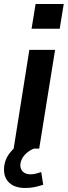

<svg xmlns="http://www.w3.org/2000/svg" viewBox="-39 -739 337 955"><path d="M29 0 107 -491H235L156 0ZM118 -596 138 -719H278L258 -596ZM87 196Q35 196 7.5 170.5Q-20 145 -19 102Q-18 54 14.5 16Q47 -22 97 -42L130 0Q108 9 93 22.5Q78 36 70.5 51Q63 66 62 81Q62 103 75.5 115.5Q89 128 112 128Q126 128 138.5 125Q151 122 166 117L176 180Q154 187 133 191.5Q112 196 87 196Z"/></svg>

Font: Nunito Sans 11pt
Style: Bold Italic
Weight: 700
Italic angle: -9°
Version: Version 3.101;gftools[0.9.27]